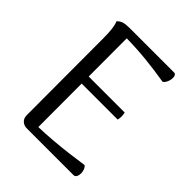

<svg xmlns="http://www.w3.org/2000/svg" viewBox="-195 -810 926 926"><g transform="rotate(45 268.5 -346.5)"><path d="M143 0Q123 0 110 -12Q97 -24 97 -45L96 -569Q96 -599 93.5 -624.5Q91 -650 83 -672Q97 -685 111.5 -689Q126 -693 152 -693H454Q463 -693 466.5 -683.5Q470 -674 468 -661Q466 -648 460 -637Q454 -626 446 -622Q381 -633 314 -640Q247 -647 176 -648L177 -44Q225 -45 276.5 -49.5Q328 -54 376.5 -60Q425 -66 464 -72Q472 -67 476.5 -55.5Q481 -44 481 -31.5Q481 -19 476 -9.5Q471 0 461 0ZM161 -340V-388H422Q425 -376 425 -363.5Q425 -351 422 -340Z"/></g></svg>

Font: Arima
Style: Regular
Weight: 400
Designer: Joana Correia and Natanael Gama
Foundry: NDISCOVER
Version: Version 1.101;gftools[0.9.23]